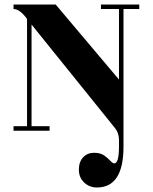

<svg xmlns="http://www.w3.org/2000/svg" viewBox="-20 -580 678 852"><path d="M410 252Q377 252 353.5 230Q330 208 330 173Q330 138 349 118Q368 98 397 98Q426 98 442.5 110Q459 122 469.5 133.5Q480 145 487 145Q508 145 508 70V42Q508 10 490 -12L120 -471V-20H200V0H40V-20H100V-496Q68 -540 40 -540V-560H227L508 -227V-540H428V-560H598V-540H528V71Q528 252 410 252Z"/></svg>

Font: Rozha One
Style: Regular
Weight: 400
Designer: Tim Donaldson, Indian Type Foundry
Foundry: Indian Type Foundry
Version: Version 1.300;PS 1.0;hotconv 1.0.78;makeotf.lib2.5.61930; tt